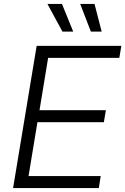

<svg xmlns="http://www.w3.org/2000/svg" viewBox="-20 -962 641 982"><path d="M46.9 0 167.5 -727.5H600.6L590.3 -666H226.1L182.1 -398.4H521.5L511.2 -336.9H171.4L126 -61.5H495.1L485.4 0ZM444.8 -800.3 390.1 -941.9H463.4L500 -800.3ZM299.3 -800.3 222.7 -941.9H296.9L354.5 -800.3Z"/></svg>

Font: Inter 18pt Light
Style: Italic
Weight: 300
Italic angle: -9.3988°
Designer: Rasmus Andersson
Foundry: rsms
Version: Version 4.001;git-66647c0bb